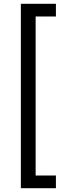

<svg xmlns="http://www.w3.org/2000/svg" viewBox="-20 -853 405 1013"><path d="M90 140H275V73H168V-766H275V-833H90Z"/></svg>

Font: Finlandica
Style: Regular
Weight: 400
Designer: Niklas Ekholm, Juho Hiilivirta, Jaakko Suomalainen
Foundry: Helsinki Type Studio
Version: Version 2.000;Glyphs 3.2 (3202)